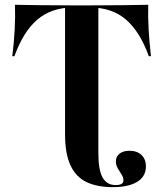

<svg xmlns="http://www.w3.org/2000/svg" viewBox="-20 -591 684 804"><path d="M289.5 -559.7Q241.1 -559.7 203.2 -546.8Q165.3 -533.9 135.5 -508.1Q105.6 -482.3 82.3 -444.4Q58.9 -406.5 40.3 -355.6H31.5Q38.7 -412.9 41.5 -467.3Q44.4 -521.8 42.7 -571Q85.5 -570.2 141.5 -569.4Q197.6 -568.5 280.6 -568.5H362.9Q446 -568.5 502.4 -569.4Q558.9 -570.2 600.8 -571Q599.2 -521.8 602.4 -467.3Q605.6 -412.9 612.1 -355.6H603.2Q584.7 -406.5 561.3 -444.4Q537.9 -482.3 508.5 -508.1Q479 -533.9 441.1 -546.8Q403.2 -559.7 354.8 -559.7ZM252.4 -201.6V-562.9H391.9V-201.6ZM452.4 192.7Q387.9 192.7 343.1 171.8Q298.4 150.8 275.4 102Q252.4 53.2 252.4 -29V-201.6H391.9V50Q391.9 121 409.7 152.4Q427.4 183.9 463.7 183.9Q481.5 183.9 489.1 179Q496.8 174.2 496.8 163.7Q496.8 151.6 489.1 139.9Q481.5 128.2 473.4 114.5Q465.3 100.8 465.3 84.7Q465.3 64.5 480.6 52.4Q496 40.3 521.8 40.3Q554 40.3 572.6 58.1Q591.1 75.8 591.1 105.6Q591.1 147.6 554.8 170.2Q518.5 192.7 452.4 192.7Z"/></svg>

Font: Playfair 144pt SemiExpanded ExtraBold
Style: Regular
Weight: 800
Width: 6
Designer: Claus Eggers Sørensen
Foundry: Claus Eggers Sørensen
Version: Version 2.203